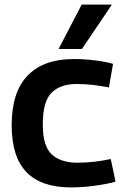

<svg xmlns="http://www.w3.org/2000/svg" viewBox="-20 -809 544 839"><path d="M31 -262Q31 -407 101 -479Q171 -551 302 -551Q346 -551 392.5 -545.5Q439 -540 474 -530L456 -427Q421 -434 384.5 -438Q348 -442 316 -442Q244 -442 205.5 -404Q167 -366 167 -265Q167 -170 206.5 -134Q246 -98 318 -98Q353 -98 389.5 -102Q426 -106 464 -114L485 -15Q444 -4 391 3Q338 10 290 10Q160 10 95.5 -57Q31 -124 31 -262ZM236 -595 337 -789H469L338 -595Z"/></svg>

Font: Georama SemiBold
Style: Regular
Weight: 600
Designer: Jean-Baptiste Levee
Foundry: Production Type
Version: Version 1.000